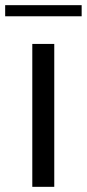

<svg xmlns="http://www.w3.org/2000/svg" viewBox="-54 -723 336 743"><path d="M156 0H71V-553H156ZM262 -660H-34V-703H262Z"/></svg>

Font: Open Sauce One
Style: Regular
Weight: 400
Designer: Alfredo Marco Pradil
Foundry: Creative Sauce Fz LLC
Version: Version 1.477